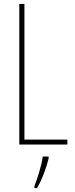

<svg xmlns="http://www.w3.org/2000/svg" viewBox="-20 -734 381 975"><path d="M78 0H322V-25H104V-714H78ZM227 71V61H197C193 101 169 175 155 211V221H168C195 176 215 117 227 71Z"/></svg>

Font: Noto Sans Kannada ExtraCondensed Thin
Style: Regular
Weight: 100
Width: 2
Designer: Jelle Bosma - Monotype Design Team
Foundry: Monotype Imaging Inc.
Version: Version 2.005